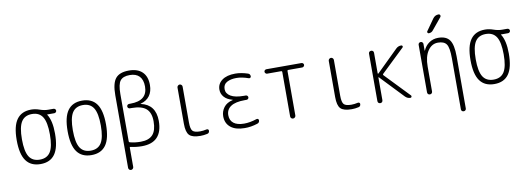

<svg xmlns="http://www.w3.org/2000/svg" viewBox="-70 -1205 5140 1875"><g transform="rotate(-10 2500.0 -267.5)"><path d="M350.6 -433.1Q317.4 -486.3 245.1 -486.3Q172.9 -486.3 139.6 -433.1Q106.4 -379.9 106.4 -259.8Q106.4 -139.6 139.6 -86.9Q172.9 -34.2 245.1 -34.2Q317.4 -34.2 350.6 -86.9Q383.8 -139.6 383.8 -259.8Q383.8 -379.9 350.6 -433.1ZM245.1 -530.3Q285.2 -530.3 328.1 -515.1Q371.1 -500 409.2 -500H461.9Q470.7 -500 477.5 -493.7Q484.4 -487.3 484.4 -478Q484.4 -468.8 477.5 -462.4Q470.7 -456.1 461.9 -456.1H391.6Q390.6 -456.1 390.6 -455.1Q390.6 -454.1 391.1 -454.1Q391.6 -454.1 391.6 -453.1Q434.6 -388.7 434.6 -259.8Q434.6 -121.1 387.7 -55.7Q340.8 9.8 245.1 9.8Q149.4 9.8 102.1 -55.7Q54.7 -121.1 54.7 -260.3Q54.7 -399.4 102.1 -464.8Q149.4 -530.3 245.1 -530.3Z M855.5 -433.1Q822.3 -486.3 750 -486.3Q677.7 -486.3 644.5 -433.1Q611.3 -379.9 611.3 -259.8Q611.3 -139.6 644.5 -86.9Q677.7 -34.2 750 -34.2Q822.3 -34.2 855.5 -86.9Q888.7 -139.6 888.7 -259.8Q888.7 -379.9 855.5 -433.1ZM893.1 -55.7Q845.7 9.8 750 9.8Q654.3 9.8 606.9 -55.7Q559.6 -121.1 559.6 -260.3Q559.6 -399.4 606.9 -464.8Q654.3 -530.3 750 -530.3Q845.7 -530.3 893.1 -464.8Q940.4 -399.4 940.4 -260.3Q940.4 -121.1 893.1 -55.7Z M1129.9 -528.3V-59.6Q1129.9 -50.8 1137.7 -48.8Q1187.5 -35.2 1245.1 -35.2Q1326.2 -35.2 1364.7 -77.1Q1403.3 -119.1 1403.3 -210Q1403.3 -295.9 1358.4 -335.4Q1313.5 -375 1214.8 -375H1197.3Q1188.5 -375 1181.6 -381.3Q1174.8 -387.7 1174.8 -397Q1174.8 -406.2 1181.6 -412.6Q1188.5 -418.9 1197.3 -418.9H1210.9Q1379.9 -418.9 1379.9 -559.6Q1379.9 -626 1347.2 -660.6Q1314.5 -695.3 1251 -695.3Q1185.5 -695.3 1157.7 -660.6Q1129.9 -626 1129.9 -528.3ZM1079.1 194.3V-526.4Q1079.1 -643.6 1118.7 -691.9Q1158.2 -740.2 1251 -740.2Q1336.9 -740.2 1383.3 -695.3Q1429.7 -650.4 1429.7 -566.4Q1429.7 -501 1398.9 -459Q1368.2 -417 1309.6 -401.4Q1307.6 -401.4 1307.6 -400.4Q1307.6 -398.4 1309.6 -398.4Q1453.1 -367.2 1454.1 -206.1Q1454.1 9.8 1249 9.8Q1193.4 9.8 1137.7 -2.9Q1129.9 -4.9 1129.9 2.9V194.3Q1129.9 204.1 1122.1 211.9Q1114.3 219.7 1104 219.7Q1093.8 219.7 1086.4 212.4Q1079.1 205.1 1079.1 194.3Z M1830.1 9.8Q1750 9.8 1720.2 -21Q1690.4 -51.8 1690.4 -134.8V-494.1Q1690.4 -503.9 1698.2 -511.7Q1706.1 -519.5 1715.8 -519.5Q1725.6 -519.5 1733.4 -512.2Q1741.2 -504.9 1741.2 -494.1V-139.6Q1741.2 -75.2 1759.8 -54.7Q1778.3 -34.2 1835 -34.2Q1864.3 -34.2 1898.4 -42Q1906.2 -43.9 1913.1 -39.6Q1919.9 -35.2 1919.9 -27.3Q1919.9 -2.9 1898.4 2Q1863.3 9.8 1830.1 9.8Z M2200.2 -280.3Q2201.2 -280.3 2201.2 -281.2Q2201.2 -283.2 2199.2 -283.2Q2144.5 -297.9 2117.2 -329.6Q2089.8 -361.3 2089.8 -402.3Q2089.8 -460 2137.2 -495.1Q2184.6 -530.3 2268.6 -530.3Q2326.2 -530.3 2391.6 -508.8Q2414.1 -502 2414.1 -477.5Q2414.1 -469.7 2407.2 -464.8Q2400.4 -460 2391.6 -462.9Q2325.2 -486.3 2272.5 -486.3Q2215.8 -486.3 2178.2 -465.8Q2140.6 -445.3 2140.6 -398.4Q2140.6 -354.5 2184.6 -328.1Q2228.5 -301.8 2315.4 -301.8H2334Q2342.8 -301.8 2349.1 -295.4Q2355.5 -289.1 2355.5 -280.3Q2355.5 -271.5 2349.1 -265.1Q2342.8 -258.8 2334 -258.8H2315.4Q2223.6 -258.8 2177.7 -228.5Q2131.8 -198.2 2131.8 -141.6Q2131.8 -89.8 2167.5 -62Q2203.1 -34.2 2271.5 -34.2Q2329.1 -34.2 2396.5 -56.6Q2404.3 -59.6 2411.6 -54.7Q2418.9 -49.8 2418.9 -42Q2418.9 -17.6 2396.5 -10.7Q2330.1 10.7 2268.6 9.8Q2178.7 9.8 2129.9 -30.3Q2081.1 -70.3 2081.1 -139.6Q2081.1 -187.5 2110.4 -227.1Q2139.6 -266.6 2200.2 -280.3Z M2576.2 -475.6Q2567.4 -475.6 2560.5 -482.4Q2553.7 -489.3 2553.7 -498Q2553.7 -506.8 2560.5 -513.2Q2567.4 -519.5 2576.2 -519.5H2923.8Q2932.6 -519.5 2939.5 -513.2Q2946.3 -506.8 2946.3 -498Q2946.3 -489.3 2939.5 -482.4Q2932.6 -475.6 2923.8 -475.6H2784.2Q2776.4 -475.6 2776.4 -466.8V-25.4Q2776.4 -15.6 2768.6 -7.8Q2760.7 0 2750 0Q2740.2 0 2732.4 -6.8Q2724.6 -13.7 2724.6 -25.4V-466.8Q2724.6 -475.6 2715.8 -475.6Z M3330.1 9.8Q3250 9.8 3220.2 -21Q3190.4 -51.8 3190.4 -134.8V-494.1Q3190.4 -503.9 3198.2 -511.7Q3206.1 -519.5 3215.8 -519.5Q3225.6 -519.5 3233.4 -512.2Q3241.2 -504.9 3241.2 -494.1V-139.6Q3241.2 -75.2 3259.8 -54.7Q3278.3 -34.2 3335 -34.2Q3364.3 -34.2 3398.4 -42Q3406.2 -43.9 3413.1 -39.6Q3419.9 -35.2 3419.9 -27.3Q3419.9 -2.9 3398.4 2Q3363.3 9.8 3330.1 9.8Z M3589.8 -25.4V-495.1Q3589.8 -505.9 3596.7 -512.7Q3603.5 -519.5 3614.7 -519.5Q3626 -519.5 3632.8 -512.7Q3639.6 -505.9 3639.6 -495.1V-291Q3639.6 -289.1 3641.6 -287.6Q3643.6 -286.1 3646.5 -288.1L3860.4 -498Q3882.8 -520.5 3914.1 -519.5Q3921.9 -519.5 3925.3 -511.7Q3928.7 -503.9 3922.9 -498L3691.4 -276.4Q3685.5 -270.5 3691.4 -263.7L3922.9 -22.5Q3928.7 -16.6 3925.3 -8.3Q3921.9 0 3914.1 0Q3883.8 0 3861.3 -23.4L3644.5 -251Q3643.6 -252.9 3641.6 -252Q3639.6 -251 3639.6 -249V-25.4Q3639.6 -14.6 3632.8 -7.3Q3626 0 3614.7 0Q3603.5 0 3596.7 -6.8Q3589.8 -13.7 3589.8 -25.4Z M4082 -25.4V-496.1Q4082 -505.9 4088.9 -512.7Q4095.7 -519.5 4106 -519.5Q4116.2 -519.5 4123 -512.7Q4129.9 -505.9 4129.9 -496.1V-430.7Q4129.9 -429.7 4131.8 -429.7Q4132.8 -429.7 4132.8 -430.7Q4152.3 -476.6 4191.4 -503.4Q4230.5 -530.3 4280.3 -530.3Q4360.4 -530.3 4394 -482.9Q4427.7 -435.5 4427.7 -320.3V196.3Q4427.7 206.1 4420.4 212.9Q4413.1 219.7 4402.8 219.7Q4392.6 219.7 4385.7 212.9Q4378.9 206.1 4378.9 196.3V-310.5Q4378.9 -416 4355 -450.2Q4331.1 -484.4 4270 -484.4Q4209 -484.4 4170.4 -427.2Q4131.8 -370.1 4131.8 -271.5V-25.4Q4131.8 -14.6 4125 -7.3Q4118.2 0 4106.9 0Q4095.7 0 4088.9 -6.8Q4082 -13.7 4082 -25.4ZM4267.6 -724.6Q4289.1 -754.9 4325.2 -754.9Q4335.9 -754.9 4340.3 -745.1Q4344.7 -735.4 4337.9 -726.6L4242.2 -610.4Q4227.5 -590.8 4200.2 -589.8Q4192.4 -589.8 4187.5 -597.7Q4182.6 -605.5 4188.5 -612.3Z M4850.6 -433.1Q4817.4 -486.3 4745.1 -486.3Q4672.9 -486.3 4639.6 -433.1Q4606.4 -379.9 4606.4 -259.8Q4606.4 -139.6 4639.6 -86.9Q4672.9 -34.2 4745.1 -34.2Q4817.4 -34.2 4850.6 -86.9Q4883.8 -139.6 4883.8 -259.8Q4883.8 -379.9 4850.6 -433.1ZM4745.1 -530.3Q4785.2 -530.3 4828.1 -515.1Q4871.1 -500 4909.2 -500H4961.9Q4970.7 -500 4977.5 -493.7Q4984.4 -487.3 4984.4 -478Q4984.4 -468.8 4977.5 -462.4Q4970.7 -456.1 4961.9 -456.1H4891.6Q4890.6 -456.1 4890.6 -455.1Q4890.6 -454.1 4891.1 -454.1Q4891.6 -454.1 4891.6 -453.1Q4934.6 -388.7 4934.6 -259.8Q4934.6 -121.1 4887.7 -55.7Q4840.8 9.8 4745.1 9.8Q4649.4 9.8 4602.1 -55.7Q4554.7 -121.1 4554.7 -260.3Q4554.7 -399.4 4602.1 -464.8Q4649.4 -530.3 4745.1 -530.3Z"/></g></svg>

Font: Rounded Mgen+ 2m light
Style: Regular
Weight: 200
Designer: [Source Han Sans]
Ryoko NISHIZUKA  (kana & ideographs); Paul D. Hunt (Latin, Greek & Cyrillic); Wenlong ZHANG  (bopomofo
Version: Version 1.059.20150602